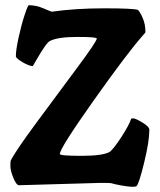

<svg xmlns="http://www.w3.org/2000/svg" viewBox="-20 -698 614 738"><path d="M554 -199Q554 -154 534 -72.5Q514 9 505 17Q502 20 491 20Q469 20 422 10L407 6Q399 5 366 5L53 14Q43 14 31.5 -14Q20 -42 20 -59Q20 -76 21 -80Q37 -114 120.5 -227Q204 -340 278 -439.5Q352 -539 352 -550Q352 -556 277.5 -556Q203 -556 173 -541Q159 -536 119 -466L106 -444Q92 -444 66.5 -459Q41 -474 41 -482Q41 -506 51.5 -554Q62 -602 74.5 -640Q87 -678 91 -678Q119 -678 148 -665.5Q177 -653 179 -653Q269 -666 380.5 -666Q492 -666 510 -660Q518 -653 528.5 -629Q539 -605 539 -575Q539 -572 531 -564Q469 -494 339.5 -311Q210 -128 210 -106Q210 -99 293.5 -99Q377 -99 403 -115Q419 -129 447 -172Q475 -215 484 -241Q484 -243 492.5 -243Q501 -243 527.5 -227Q554 -211 554 -199Z"/></svg>

Font: Bubblegum Sans
Style: Regular
Weight: 400
Designer: Angel Koziupa and Alejandro Paul
Foundry: Angel Koziupa and Alejandro Paul
Version: Version 1.001